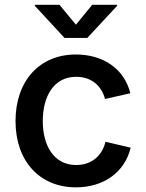

<svg xmlns="http://www.w3.org/2000/svg" viewBox="-20 -784 619 815"><path d="M302.2 11.2C419.9 11.2 509.3 -52.2 534.7 -157.2L427.7 -182.1C413.6 -123 369.1 -83.5 303.2 -83.5C208 -83.5 161.6 -167 161.6 -270C161.6 -374.5 208 -458 303.2 -458C368.2 -458 411.1 -419.9 425.8 -363.8L533.2 -388.2C507.8 -491.2 418.9 -552.7 302.2 -552.7C147 -552.7 45.9 -439.9 45.9 -270C45.9 -101.6 147 11.2 302.2 11.2ZM232.4 -763.7H127.9V-759.3L253.9 -623H350.6L477.1 -759.3V-763.7H371.6L302.2 -679.2Z"/></svg>

Font: Raveo Medium
Style: Regular
Weight: 500
Designer: Jakub Foglar, Rasmus Andersson (Inter)
Foundry: Jakubfoglar.com
Version: Version 1.100;Glyphs 3.2.3 (3260)